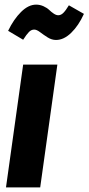

<svg xmlns="http://www.w3.org/2000/svg" viewBox="-20 -810 383 830"><path d="M222.2 -637.2Q203.6 -637.2 185.8 -648.4Q168 -659.7 153.3 -670.9Q138.7 -682.1 127.9 -682.1Q115.2 -682.1 105 -671.6Q94.7 -661.1 80.1 -638.2L15.1 -676.8Q39.1 -726.6 71 -758.3Q103 -790 136.2 -790Q152.8 -790 168.2 -783Q183.6 -775.9 192.6 -767.1Q201.7 -758.3 212.2 -751.2Q222.7 -744.1 231.9 -744.1Q243.7 -744.1 253.9 -754.4Q264.2 -764.6 277.8 -787.1L342.8 -750Q319.8 -699.2 287.8 -668.2Q255.9 -637.2 222.2 -637.2ZM228 -530.8 153.8 0H5.9L80.1 -530.8Z"/></svg>

Font: Fira Sans Compressed
Style: Bold Italic
Weight: 700
Width: 3
Italic angle: -8°
Designer: Carrois Corporate & Edenspiekermann AG
Foundry: Carrois Corporate GbR & Edenspiekermann AG
Version: Version 4.203;PS 004.203;hotconv 1.0.88;makeotf.lib2.5.64775